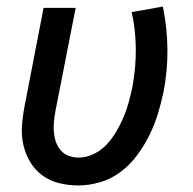

<svg xmlns="http://www.w3.org/2000/svg" viewBox="-20 -554 590 586"><path d="M219 12Q189 12 160.5 5Q132 -2 109.5 -18.5Q87 -35 72.5 -59Q58 -83 51.5 -111Q45 -139 47 -169Q49 -199 55 -230L113 -530H211L149 -214Q146 -197 144.5 -181Q143 -165 144.5 -149.5Q146 -134 151 -120Q156 -106 165.5 -95Q175 -84 189.5 -78.5Q204 -73 221 -73Q243 -73 266 -84Q289 -95 306 -113.5Q323 -132 335.5 -153.5Q348 -175 357.5 -197.5Q367 -220 373 -242.5Q379 -265 384 -288Q395 -347 394.5 -405Q394 -463 382 -517L477 -534Q490 -472 491 -406Q492 -340 479 -273Q472 -240 462 -207Q452 -174 436.5 -142.5Q421 -111 399.5 -81.5Q378 -52 349 -30Q320 -8 286 2Q252 12 219 12Z"/></svg>

Font: Lode Dark Term
Style: Bold Italic
Weight: 700
Italic angle: -11°
Monospace: yes
Designer: Belleve Invis
Foundry: Belleve Invis
Version: Version 29.2.0